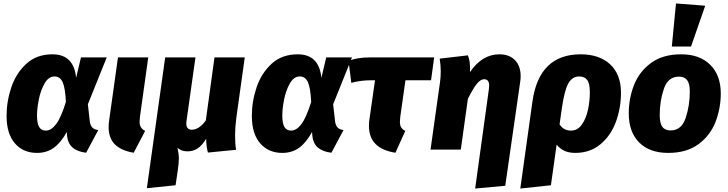

<svg xmlns="http://www.w3.org/2000/svg" viewBox="-20 -865 4208 1110"><path d="M420 -415 448 -533H597L488 -262L499 -165Q502 -140 513.5 -128Q525 -116 548 -113L478 18Q377 6 368 -77L366 -102Q332 -40 291 -10.5Q250 19 194 19Q114 19 66 -36.5Q18 -92 18 -195Q18 -279 45.5 -360.5Q73 -442 132.5 -496.5Q192 -551 283 -551Q407 -551 420 -415ZM194 -198Q194 -151 206.5 -130.5Q219 -110 245 -110Q276 -110 304.5 -147.5Q333 -185 361 -276Q357 -358 342 -390.5Q327 -423 295 -423Q261 -423 238 -383Q215 -343 204.5 -290Q194 -237 194 -198Z M789 -189Q787 -169 787 -162Q787 -142 794.5 -129.5Q802 -117 819 -108L753 18Q681 6 644.5 -30Q608 -66 608 -131Q608 -150 611 -169L662 -533H837Z M1339 -80Q1339 -32 1345 1L1182 17Q1172 -20 1172 -63Q1149 -25 1123.5 -7.5Q1098 10 1064 10Q1027 10 1006 -11Q1014 25 1014 50Q1014 76 1008 119L995 206L829 223L935 -533H1110L1058 -164Q1057 -159 1057 -151Q1057 -115 1090 -115Q1109 -115 1130 -128.5Q1151 -142 1170 -169L1220 -533H1395L1346 -182Q1339 -127 1339 -80Z M1838 -415 1866 -533H2015L1906 -262L1917 -165Q1920 -140 1931.5 -128Q1943 -116 1966 -113L1896 18Q1795 6 1786 -77L1784 -102Q1750 -40 1709 -10.5Q1668 19 1612 19Q1532 19 1484 -36.5Q1436 -92 1436 -195Q1436 -279 1463.5 -360.5Q1491 -442 1550.5 -496.5Q1610 -551 1701 -551Q1825 -551 1838 -415ZM1612 -198Q1612 -151 1624.5 -130.5Q1637 -110 1663 -110Q1694 -110 1722.5 -147.5Q1751 -185 1779 -276Q1775 -358 1760 -390.5Q1745 -423 1713 -423Q1679 -423 1656 -383Q1633 -343 1622.5 -290Q1612 -237 1612 -198Z M2294 -189Q2292 -167 2292 -161Q2292 -141 2299 -129Q2306 -117 2323 -108L2266 18Q2113 -6 2113 -136Q2113 -157 2115 -169L2148 -401H2129Q2063 -401 2011 -386L1995 -513Q2046 -533 2114 -533H2490L2472 -401H2324Z M2806 -347Q2808 -365 2808 -370Q2808 -407 2779 -407Q2759 -407 2738 -382Q2717 -357 2685 -294L2644 0H2469L2524 -391Q2528 -419 2528 -454Q2528 -488 2522 -526L2685 -545Q2693 -525 2695.5 -505Q2698 -485 2697 -448Q2767 -551 2867 -551Q2924 -551 2957 -517.5Q2990 -484 2990 -424Q2990 -407 2987 -389L2901 209L2727 225Z M3570 -329Q3570 -241 3541 -161.5Q3512 -82 3452 -31.5Q3392 19 3305 19Q3235 19 3198 -29L3165 206L2988 225L3058 -277Q3096 -551 3337 -551Q3445 -551 3507.5 -493Q3570 -435 3570 -329ZM3390 -330Q3390 -383 3374.5 -403Q3359 -423 3329 -423Q3288 -423 3265.5 -382.5Q3243 -342 3229 -244L3215 -146Q3238 -110 3281 -110Q3319 -110 3343.5 -144.5Q3368 -179 3379 -229.5Q3390 -280 3390 -330Z M3615 -210Q3615 -295 3645 -372.5Q3675 -450 3743 -500.5Q3811 -551 3918 -551Q4025 -551 4086 -490.5Q4147 -430 4147 -325Q4147 -241 4117.5 -162.5Q4088 -84 4019.5 -32.5Q3951 19 3843 19Q3735 19 3675 -41.5Q3615 -102 3615 -210ZM3968 -337Q3968 -381 3952.5 -401.5Q3937 -422 3905 -422Q3842 -422 3818 -351.5Q3794 -281 3794 -200Q3794 -153 3809 -132Q3824 -111 3857 -111Q3920 -111 3944 -183Q3968 -255 3968 -337ZM4057 -832 3975 -596H3864L3888 -845Z"/></svg>

Font: Trujillo ExtraBold
Style: Italic
Weight: 800
Italic angle: -8°
Designer: Fira Sans original fonts by bBox Type GmbH, Carrois Corporate GbR, & Edenspiekermann AG / Changes by Cristiano Sobral
Foundry: Fira Sans original fonts by bBox Type GmbH, Carrois Corporate GbR, & Edenspiekermann AG / Changes by Cristiano Sobral
Version: Version 4.301;July 28, 2020;FontCreator 13.0.0.2655 64-bit